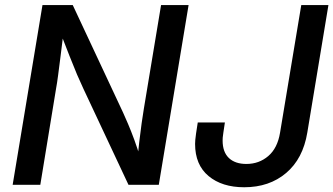

<svg xmlns="http://www.w3.org/2000/svg" viewBox="-20 -748 1349 777"><path d="M31.2 0 151.9 -727.5H274.4L478 -292.5Q486.3 -274.4 498.3 -246.3Q510.3 -218.3 523.4 -182.6Q536.6 -147 548.3 -106.4L536.1 -98.1Q539.1 -135.3 543.7 -174.8Q548.3 -214.4 553.2 -249.3Q558.1 -284.2 562 -307.1L631.8 -727.5H743.2L622.6 0H500L317.4 -389.2Q305.2 -415 291.7 -446.5Q278.3 -478 261.7 -520.5Q245.1 -563 222.7 -620.6L238.3 -627.4Q231.4 -570.8 225.6 -524.7Q219.7 -478.5 215.3 -444.6Q210.9 -410.6 207 -390.1L143.1 0ZM968.3 9.8Q878.4 9.8 824 -35.6Q769.5 -81.1 769.5 -165.5Q769.5 -172.9 770.3 -181.9Q771 -190.9 773.4 -207.5Q775.9 -224.1 780.3 -252.4H890.1Q886.2 -226.1 884 -211.9Q881.8 -197.8 881.3 -190.9Q880.9 -184.1 880.9 -179.2Q880.9 -132.8 906.2 -108.6Q931.6 -84.5 977.1 -84.5Q1028.3 -84.5 1065.7 -116.5Q1103 -148.4 1113.3 -210.9L1199.2 -727.5H1309.1L1223.6 -211.4Q1206.1 -105.5 1137.9 -47.9Q1069.8 9.8 968.3 9.8Z"/></svg>

Font: Inter 20pt Medium
Style: Italic
Weight: 500
Italic angle: -9.3988°
Version: Version 4.001;git-66647c0bb